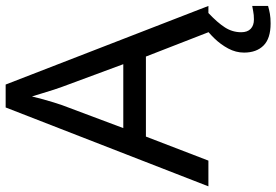

<svg xmlns="http://www.w3.org/2000/svg" viewBox="-169 -588 977 679"><g transform="rotate(-90 319.5 -248.5)"><path d="M545 0 459 -221H176L91 0H0L279 -717H360L638 0ZM352 -517Q349 -525 342 -546Q335 -567 328.5 -589.5Q322 -612 318 -624Q313 -604 307.5 -583.5Q302 -563 296.5 -546Q291 -529 287 -517L206 -301H432ZM545 116Q545 138 557 149.5Q569 161 590 161Q607 161 618.5 158.5Q630 156 638 155V211Q624 215 610 217.5Q596 220 576 220Q523 220 498 195Q473 170 473 126Q473 97 487.5 70Q502 43 523.5 21Q545 -1 565 -15L613 0Q579 32 562 58.5Q545 85 545 116Z"/></g></svg>

Font: Noto Sans Cham
Style: Regular
Weight: 400
Designer: Monotype Design Team
Foundry: Monotype Imaging Inc.
Version: Version 2.002